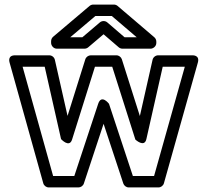

<svg xmlns="http://www.w3.org/2000/svg" viewBox="-20 -795 912 840"><path d="M620.4 -186.5 691.9 -503H788.5L654.1 -25H561.3L456.9 -340.8C456.9 -340.8 423.9 -384.6 409.5 -340.8L305.1 -25H212.4L78.9 -503H175.6L247.1 -186.5C247.1 -186.5 283.4 -146.4 295.3 -184.5L395.4 -503H471L572.2 -184.4C572.2 -184.4 611.6 -147.5 620.4 -186.5ZM591.9 -287.4 513.1 -535.6C510.1 -545 500.4 -553 489.3 -553H377.1C367.1 -553 356.6 -546.1 353.2 -535.5L275.5 -288L220 -533.5C217.6 -544.2 207.4 -553 195.6 -553H46C12.1 -553 21.2 -524 21.9 -521.3L169.3 6.7C172.3 17.3 182.3 25 193.4 25H323.2C332.8 25 343.5 18.4 346.9 7.8L433.2 -253.3L519.5 7.8C522.5 16.9 532.1 25 543.2 25H673C683.9 25 694.1 17.5 697.1 6.8L845.6 -521.2C854.8 -554 824.3 -553 821.5 -553H671.9C661 -553 650.1 -545 647.5 -533.5ZM578.1 -632H525L449.5 -696.9C440.1 -705.1 425.8 -704.5 417 -697.1L340.4 -632H287.4L397.3 -725H469.1ZM663.9 -613C663.9 -619.9 660.7 -627.3 655.1 -632L494.5 -769C490.3 -772.7 484.2 -775 478.3 -775H388.1C382.6 -775 376.5 -772.9 371.9 -769.1L212.4 -634.1C207.2 -629.6 203.6 -622.4 203.6 -615V-607C203.6 -596.3 213.5 -582 228.6 -582H349.6C355.2 -582 361.3 -584.1 365.8 -587.9L433.1 -645.1L499.4 -588.1C503.7 -584.4 509.7 -582 515.7 -582H638.9C649.6 -582 663.9 -591.9 663.9 -607Z"/></svg>

Font: Asimov
Style: WidOu
Weight: 500
Designer: Google
Version: Version 2.000980; 2014